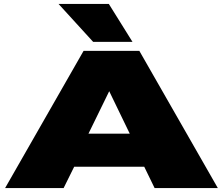

<svg xmlns="http://www.w3.org/2000/svg" viewBox="-20 -961 1138 981"><path d="M6 0 407 -701H692L1093 0H770L717 -109H359L305 0ZM432 -278H643L538 -495ZM456 -747 279 -941H536L657 -747Z"/></svg>

Font: Georama ExtraExtended ExtraBold
Style: Regular
Weight: 800
Width: 8
Designer: Jean-Baptiste Levee
Foundry: Production Type
Version: Version 1.000